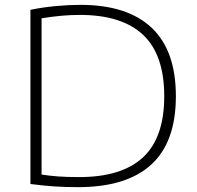

<svg xmlns="http://www.w3.org/2000/svg" viewBox="-20 -767 813 792"><path d="M302 5Q251.5 5 207.5 2.2Q163.5 -0.5 105.5 -8V-726.5Q156.5 -737 210.2 -742Q264 -747 311.5 -747Q505 -747 605.2 -652.8Q705.5 -558.5 705.5 -370Q705.5 -181 603.8 -88Q502 5 302 5ZM306.5 -36.5Q482 -36.5 569.8 -117.8Q657.5 -199 657.5 -370Q657.5 -541.5 570 -623.5Q482.5 -705.5 309.5 -705.5Q271.5 -705.5 232.8 -702Q194 -698.5 151.5 -691.5V-47Q182.5 -42 219.2 -39.2Q256 -36.5 306.5 -36.5Z"/></svg>

Font: Encode Sans Expanded ExtraLight
Style: Regular
Weight: 200
Width: 7
Designer: Multiple Designers
Foundry: Impallari Type
Version: Version 3.000; ttfautohint (v1.8.3) -l 8 -r 50 -G 200 -x 14 